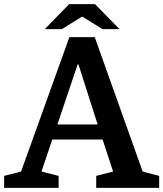

<svg xmlns="http://www.w3.org/2000/svg" viewBox="-33 -910 791 930"><path d="M546 -769 427 -890H302L184 -769H267L365 -830L463 -769ZM433 -58V0H738V-58L658 -79L426 -730H303L69 -79L-13 -58V0H251V-58L168 -79L220 -234H464L515 -79ZM347 -598 440 -307H245L343 -598Z"/></svg>

Font: Domine
Style: Bold
Weight: 700
Designer: Pablo Impallari, Rodrigo Fuenzalida, Brenda Gallo
Foundry: Pablo Impallari, Rodrigo Fuenzalida, Brenda Gallo
Version: Version 2.000